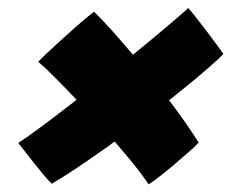

<svg xmlns="http://www.w3.org/2000/svg" viewBox="-20 -592 589 489"><path d="M549 -454.5Q531.5 -436.5 494.2 -404.8Q457 -373 408.2 -334.8Q359.5 -296.5 306 -256.5Q252.5 -216.5 202 -182Q151.5 -147.5 112 -124Q106.5 -128.5 94 -143.2Q81.5 -158 67.2 -176Q53 -194 41.5 -208.8Q30 -223.5 26.5 -228Q47 -241 81.8 -266.8Q116.5 -292.5 159.5 -325.8Q202.5 -359 247.8 -395.2Q293 -431.5 334.8 -465.8Q376.5 -500 409.2 -527.8Q442 -555.5 459.5 -571.5Q464 -567 477.2 -550.2Q490.5 -533.5 506.2 -512.8Q522 -492 534.2 -475.2Q546.5 -458.5 549 -454.5ZM219.5 -562Q241.5 -541 275.2 -503Q309 -465 347.2 -417.8Q385.5 -370.5 422 -321.5Q458.5 -272.5 486 -229Q479 -221 461.5 -205.5Q444 -190 423.2 -172.5Q402.5 -155 384.5 -141Q366.5 -127 358.5 -122.5Q341 -149 312 -184.2Q283 -219.5 248.8 -257.8Q214.5 -296 180.8 -331.8Q147 -367.5 119.8 -394.8Q92.5 -422 77.5 -434.5Q82 -440 96.5 -453.8Q111 -467.5 130 -484.8Q149 -502 167.8 -518.8Q186.5 -535.5 200.8 -547.2Q215 -559 219.5 -562Z"/></svg>

Font: Grandstander Thin ExtraBold
Style: Italic
Weight: 800
Italic angle: -15°
Version: Version 1.200